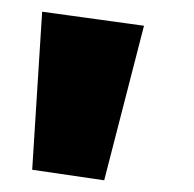

<svg xmlns="http://www.w3.org/2000/svg" viewBox="-20 -176 331 328"><path d="M35 114 52 -156 226 -132 158 132Z"/></svg>

Font: FiraGO Heavy
Style: Italic
Weight: 900
Italic angle: -8°
Designer: bBox Type GmbH
Foundry: bBox Type GmbH
Version: Version 1.001